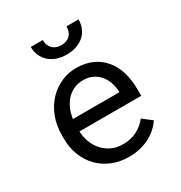

<svg xmlns="http://www.w3.org/2000/svg" viewBox="-178 -880 956 1016"><g transform="rotate(-30 300.0 -372.0)"><path d="M318.4 9.8Q262.7 9.8 216.1 -9.3Q169.4 -28.3 136.2 -62.5Q103 -96.7 84.5 -143.6Q65.9 -190.4 65.9 -245.6V-266.1Q65.9 -330.1 86.4 -380.6Q106.9 -431.2 140.9 -466.1Q174.8 -501 218 -519.5Q261.2 -538.1 306.6 -538.1Q363.8 -538.1 406.5 -518.3Q449.2 -498.5 477.5 -463.6Q505.9 -428.7 519.8 -381.3Q533.7 -334 533.7 -278.8V-238.3H156.2Q157.7 -202.1 170.2 -170.4Q182.6 -138.7 204.3 -115Q226.1 -91.3 256.3 -77.6Q286.6 -64 323.2 -64Q371.6 -64 409.2 -83.5Q446.8 -103 471.7 -135.3L526.9 -92.3Q513.7 -72.3 493.9 -54Q474.1 -35.6 448.2 -21.5Q422.4 -7.3 389.6 1.2Q356.9 9.8 318.4 9.8ZM306.6 -463.9Q279.3 -463.9 254.9 -453.9Q230.5 -443.8 210.9 -424.6Q191.4 -405.3 178 -377.2Q164.6 -349.1 159.2 -312.5H443.4V-319.3Q441.9 -345.7 433.3 -371.6Q424.8 -397.5 408.2 -418Q391.6 -438.5 366.5 -451.2Q341.3 -463.9 306.6 -463.9ZM448.7 -754.4Q448.7 -725.6 438.5 -701.4Q428.2 -677.2 409.2 -660.2Q390.1 -643.1 363.3 -633.5Q336.4 -624 303.2 -624Q269.5 -624 242.7 -633.5Q215.8 -643.1 196.8 -660.2Q177.7 -677.2 167.2 -701.4Q156.7 -725.6 156.7 -754.4H230Q230 -739.7 234.4 -726.3Q238.8 -712.9 247.6 -703.1Q256.3 -693.4 270 -687.5Q283.7 -681.6 303.2 -681.6Q322.3 -681.6 335.7 -687.5Q349.1 -693.4 357.9 -703.1Q366.7 -712.9 371.1 -726.3Q375.5 -739.7 375.5 -754.4Z"/></g></svg>

Font: Roboto Mono
Style: Regular
Weight: 400
Designer: Google
Version: Version 2.000985; 2015; ttfautohint (v1.3)